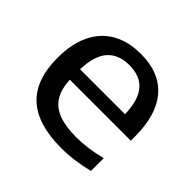

<svg xmlns="http://www.w3.org/2000/svg" viewBox="-139 -710 878 878"><g transform="rotate(45 300.0 -271.0)"><path d="M557 -239H162.5Q165.5 -180 188 -143.8Q210.5 -107.5 255.5 -90.5Q300.5 -73.5 371 -73.5Q441 -73.5 526 -95V-12.5Q437.5 10 355.5 10Q203.5 10 127.8 -58.8Q52 -127.5 52 -271Q52 -361 82.5 -424Q113 -487 170.8 -519.8Q228.5 -552.5 310 -552.5Q430 -552.5 493.5 -479.2Q557 -406 557 -268ZM162 -306H452.5Q450.5 -394.5 414.5 -436.8Q378.5 -479 308.5 -479Q238.5 -479 201.5 -436.8Q164.5 -394.5 162 -306Z"/></g></svg>

Font: Encode Sans Expanded Medium
Style: Regular
Weight: 500
Width: 7
Designer: Multiple Designers
Foundry: Impallari Type
Version: Version 2.000